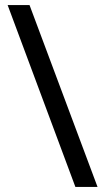

<svg xmlns="http://www.w3.org/2000/svg" viewBox="-20 -734 412 754"><path d="M96 -714 363 0H276L10 -714Z"/></svg>

Font: Noto Sans Kawi
Style: Regular
Weight: 400
Designer: Fadhl Haqq
Version: Version 1.000